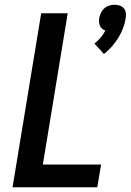

<svg xmlns="http://www.w3.org/2000/svg" viewBox="-20 -791 552 811"><path d="M419 -563 379 -607Q393 -618 405 -632Q417 -646 425 -662Q418 -664 411.5 -669.5Q405 -675 402 -682Q399 -689 398.5 -697.5Q398 -706 399 -715Q401 -726 406.5 -737Q412 -748 421 -756Q430 -764 441.5 -767.5Q453 -771 464 -771Q475 -771 485.5 -767.5Q496 -764 503 -756Q510 -748 511.5 -737Q513 -726 511 -715Q508 -694 500 -672.5Q492 -651 480 -631.5Q468 -612 452.5 -594.5Q437 -577 419 -563ZM33 0 154 -735H266L161 -96H407L391 0Z"/></svg>

Font: Iosevka Oblique
Style: Bold
Weight: 700
Italic angle: -9°
Monospace: yes
Designer: Belleve Invis
Foundry: Belleve Invis
Version: Version 32.5.0; ttfautohint (v1.8.4)